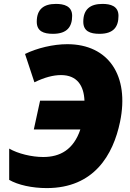

<svg xmlns="http://www.w3.org/2000/svg" viewBox="-20 -952 663 982"><path d="M489 -779C562 -779 586 -816 586 -871C586 -922 544 -932 504 -932C442 -932 406 -905 406 -841C406 -792 441 -779 489 -779ZM251 -779C324 -779 349 -816 349 -871C349 -922 306 -932 266 -932C204 -932 168 -905 168 -841C168 -792 203 -779 251 -779ZM219 10C461 10 559 -160 594 -329C643 -565 535 -726 324 -726C252 -726 169 -706 108 -676L156 -531C207 -556 252 -568 292 -568C375 -568 409 -513 412 -437H185L153 -290H391C356 -186 287 -149 201 -149C142 -149 72 -166 27 -192V-32C72 -6 144 10 219 10Z"/></svg>

Font: Noto Sans Black
Style: Italic
Weight: 900
Italic angle: -12°
Designer: Monotype Design Team
Foundry: Monotype Imaging Inc.
Version: Version 2.013